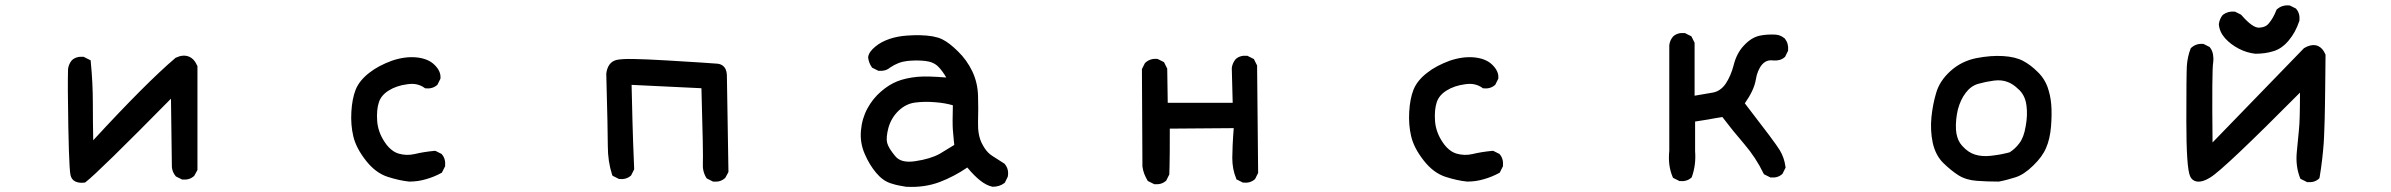

<svg xmlns="http://www.w3.org/2000/svg" viewBox="-20 -671 9040 726"><path d="M299.3 19.5Q278.8 22 264.6 15.1Q250.5 8.3 246.6 -8.8Q244.6 -18.1 243.2 -41.7Q241.7 -65.4 240.5 -102.1Q239.3 -138.7 238.3 -192.4Q235.4 -348.6 237.3 -409.7V-410.2Q239.7 -428.7 251.5 -442.9L252 -443.4L252.4 -443.8Q269 -458.5 294.9 -456.1H296.9L298.3 -455.1L317.9 -445.3L322.8 -442.9L323.2 -437.5Q327.1 -397.9 329.1 -358.2Q331.1 -318.4 331.1 -278.3Q331.1 -210.4 332.5 -140.6Q532.2 -357.4 643.1 -451.7L644 -452.6L645.5 -453.1Q671.9 -465.3 692.9 -457.5Q713.9 -449.7 725.6 -422.9L726.6 -420.9V-418.9V-31.2V-28.8L725.6 -26.4L714.8 -6.8L713.9 -5.4L712.4 -4.4Q695.8 10.3 669.9 7.8H668L666.5 6.8L647 -2.9L645 -3.9L644 -5.4Q638.2 -12.2 634.5 -20.8Q630.9 -29.3 629.9 -39.1V-39.6V-40L626.5 -297.9Q351.6 -19 303.7 17.6L301.8 19Z M1527.3 15.6Q1489.3 11.7 1445.8 -2.4Q1422.9 -9.8 1402.1 -25.4Q1381.3 -41 1362.8 -64.9Q1326.2 -111.8 1315.9 -155.8Q1305.7 -199.2 1308.6 -248.5Q1311.5 -297.9 1324.7 -331.5Q1338.4 -366.2 1376 -395.5Q1394 -409.7 1415.3 -420.9Q1436.5 -432.1 1460.4 -440.9Q1509.3 -458 1553.7 -454.1Q1599.1 -449.7 1623 -425.8Q1647.9 -401.4 1645.5 -375V-373L1644.5 -371.6L1634.8 -352.1L1633.8 -350.1L1632.3 -349.1Q1615.7 -334.5 1589.8 -336.9L1586.9 -337.4L1585 -338.9Q1572.3 -348.1 1556.4 -351.8Q1540.5 -355.5 1520.5 -352.5Q1479 -347.2 1449.7 -328.6Q1421.4 -311 1412.6 -284.2Q1403.3 -255.9 1406.2 -213.4Q1407.7 -192.9 1414.6 -173.3Q1421.4 -153.8 1433.6 -135.3Q1441.4 -123 1450.2 -114Q1459 -105 1468 -99.1Q1477.1 -93.3 1486.8 -90.3Q1517.1 -81.5 1547.4 -88.4Q1581.5 -96.7 1623 -100.6H1626L1628.4 -99.6L1647.9 -89.8L1649.9 -88.9L1650.9 -87.4Q1665.5 -70.8 1663.1 -43.9V-42L1662.1 -40.5L1652.3 -21L1650.9 -18.1L1647.9 -16.6Q1622.1 -2.4 1591.8 6.3Q1561 15.6 1528.3 15.6H1527.8Z M2674.3 14.6 2654.8 4.9 2652.3 3.4 2650.9 1.5Q2635.7 -22.9 2637.7 -54.2Q2639.6 -81.5 2632.3 -337.4L2368.2 -350.1Q2372.1 -179.7 2374 -131.8Q2376 -82.5 2377.9 -33.7V-31.2L2377 -28.8L2367.2 -9.3L2366.2 -7.3L2364.7 -6.3Q2348.1 8.3 2322.3 5.9H2320.3L2318.8 4.9L2299.3 -4.9L2295.9 -6.8L2294.4 -10.7Q2278.3 -61 2278.3 -118.7Q2278.3 -174.8 2272.5 -391.1V-392.1V-392.6Q2274.9 -413.1 2284.4 -426.5Q2293.9 -439.9 2311 -444.3Q2330.1 -448.7 2374.5 -448Q2418.9 -447.3 2503.4 -442.4Q2666 -432.6 2692.4 -430.2Q2703.6 -429.2 2711.7 -423.6Q2719.7 -418 2723.9 -408.9Q2728 -399.9 2728.5 -387.7L2734.4 -23.4V-21L2733.4 -18.6L2722.7 1L2721.7 2.4L2720.2 3.4Q2703.6 18.1 2677.7 15.6H2675.8Z M3405.8 35.2Q3400.9 34.2 3396 33.4Q3391.1 32.7 3386.2 31.7Q3381.3 30.8 3376.5 29.8Q3371.6 28.8 3366.7 27.6Q3361.8 26.4 3357.2 24.9Q3352.5 23.4 3347.7 22Q3317.4 12.2 3292.5 -18.1Q3280.3 -32.7 3269.5 -50.3Q3258.8 -67.9 3250 -88.4Q3231.4 -130.4 3235.4 -176.8Q3239.3 -222.7 3259.8 -260.7Q3280.3 -298.3 3311 -324.7Q3326.2 -337.9 3341.8 -347.7Q3357.4 -357.4 3373.5 -363.8Q3404.8 -376 3447.8 -380.4Q3467.3 -382.3 3494.6 -381.6Q3522 -380.9 3558.1 -377.9Q3543.9 -402.3 3528.8 -418Q3510.3 -437 3479.5 -440.4Q3446.3 -444.3 3410.2 -440.4Q3393.1 -438.5 3376.7 -432.1Q3360.4 -425.8 3344.7 -415Q3328.1 -400.9 3302.7 -403.3H3300.8L3299.3 -404.3L3279.8 -414.1L3277.8 -415L3276.4 -417Q3265.1 -433.1 3262.7 -453.1V-454.1V-455.1Q3265.1 -474.6 3289.6 -494.6Q3301.3 -504.4 3314.7 -511.5Q3328.1 -518.6 3343.8 -523.9Q3374 -534.2 3411.6 -536.6Q3423.8 -537.6 3435.8 -537.8Q3447.8 -538.1 3459.7 -537.8Q3471.7 -537.6 3482.9 -536.6Q3495.1 -535.6 3505.9 -533.7Q3516.6 -531.7 3526.4 -528.8Q3536.1 -525.9 3544.4 -521.5Q3569.3 -509.3 3602.5 -476.6Q3619.1 -460.4 3632.6 -441.7Q3646 -422.9 3656.2 -401.9Q3676.8 -358.9 3678.2 -308.6Q3679.7 -259.8 3678.2 -209Q3676.8 -161.1 3692.4 -129.4Q3697.8 -118.7 3703.9 -109.6Q3710 -100.6 3716.8 -93.8Q3723.6 -86.9 3731.4 -82Q3757.3 -64.9 3776.4 -53.2L3777.8 -52.7L3778.8 -51.3Q3795.4 -32.2 3791 -4.4L3790.5 -2.9L3790 -1.5L3780.3 18.1L3779.3 20L3777.3 21.5Q3759.3 35.2 3733.4 35.2H3732.4L3731 34.7Q3709.5 29.8 3686.3 11.5Q3663.1 -6.8 3637.7 -37.6Q3587.4 -3.4 3533.7 17.1Q3475.1 39.1 3406.7 35.2H3406.2ZM3533.2 -89.4 3588.4 -123Q3587.9 -127.9 3587.4 -132.6Q3586.9 -137.2 3586.4 -141.6Q3585.9 -146 3585.7 -150.1Q3585.4 -154.3 3585 -158.2Q3584.5 -162.1 3584.2 -165.8Q3584 -169.4 3583.7 -173.1Q3583.5 -176.8 3583 -179.7Q3581.1 -204.6 3583 -272.9Q3569.3 -276.9 3553.7 -279.8Q3538.1 -282.7 3519 -284.2Q3498 -286.1 3478.3 -285.9Q3458.5 -285.6 3440.4 -283.2Q3405.8 -278.8 3377.9 -252.4Q3363.8 -238.8 3354.2 -222.7Q3344.7 -206.5 3339.4 -188Q3329.6 -150.4 3334.5 -130.9Q3339.8 -110.8 3364.7 -81.1Q3386.7 -53.2 3440.4 -61.5Q3497.6 -69.8 3533.2 -89.4Z M4342.3 24.4 4322.8 14.6 4320.3 13.2 4318.8 11.2Q4315.4 5.4 4312.3 -1Q4309.1 -7.3 4306.6 -13.9Q4304.2 -20.5 4302.5 -27.3Q4300.8 -34.2 4299.8 -41.5V-42.5V-43L4297.9 -407.2V-409.7L4298.8 -411.6L4308.6 -431.2L4309.6 -432.6L4311 -434.1Q4329.6 -450.7 4355.5 -448.2H4357.4L4358.9 -447.3L4378.4 -437.5L4381.3 -436L4382.8 -433.1L4392.6 -413.6L4393.6 -411.6V-409.2L4395.5 -282.2H4641.1L4637.7 -412.6V-413.6V-414.1Q4640.1 -432.6 4651.9 -446.8L4652.3 -447.3L4652.8 -447.8Q4669.4 -462.4 4695.3 -460H4697.3L4698.7 -459L4718.3 -449.2L4721.2 -447.8L4722.7 -444.8L4732.4 -425.3L4733.4 -423.3V-420.9L4737.3 -19.5V-17.1L4736.3 -15.1L4726.6 4.4L4725.6 6.3L4724.1 7.3Q4707.5 22 4681.6 19.5H4679.7L4678.2 18.6L4658.7 8.8L4655.3 7.3L4654.3 3.9Q4639.6 -31.2 4639.6 -73.7Q4639.6 -92.8 4640.9 -121.1Q4642.1 -149.4 4645 -186.5L4403.3 -184.6Q4403.3 -131.8 4403.1 -97.2Q4402.8 -62.5 4402.3 -41.3Q4401.9 -20 4401.4 -12.7V-10.7L4400.4 -9.3L4390.6 10.3L4389.6 12.2L4388.2 13.2Q4371.6 27.8 4345.7 25.4H4343.8Z M5527.3 15.6Q5489.3 11.7 5445.8 -2.4Q5422.9 -9.8 5402.1 -25.4Q5381.3 -41 5362.8 -64.9Q5326.2 -111.8 5315.9 -155.8Q5305.7 -199.2 5308.6 -248.5Q5311.5 -297.9 5324.7 -331.5Q5338.4 -366.2 5376 -395.5Q5394 -409.7 5415.3 -420.9Q5436.5 -432.1 5460.4 -440.9Q5509.3 -458 5553.7 -454.1Q5599.1 -449.7 5623 -425.8Q5647.9 -401.4 5645.5 -375V-373L5644.5 -371.6L5634.8 -352.1L5633.8 -350.1L5632.3 -349.1Q5615.7 -334.5 5589.8 -336.9L5586.9 -337.4L5585 -338.9Q5572.3 -348.1 5556.4 -351.8Q5540.5 -355.5 5520.5 -352.5Q5479 -347.2 5449.7 -328.6Q5421.4 -311 5412.6 -284.2Q5403.3 -255.9 5406.2 -213.4Q5407.7 -192.9 5414.6 -173.3Q5421.4 -153.8 5433.6 -135.3Q5441.4 -123 5450.2 -114Q5459 -105 5468 -99.1Q5477.1 -93.3 5486.8 -90.3Q5517.1 -81.5 5547.4 -88.4Q5581.5 -96.7 5623 -100.6H5626L5628.4 -99.6L5647.9 -89.8L5649.9 -88.9L5650.9 -87.4Q5665.5 -70.8 5663.1 -43.9V-42L5662.1 -40.5L5652.3 -21L5650.9 -18.1L5647.9 -16.6Q5622.1 -2.4 5591.8 6.3Q5561 15.6 5528.3 15.6H5527.8Z M6328.6 12.7 6309.1 2.9 6306.2 1.5 6304.7 -2Q6286.1 -45.4 6292 -101.1V-499V-499.5V-500Q6293 -509.3 6296.6 -517.6Q6300.3 -525.9 6306.2 -532.7L6306.6 -533.2L6307.1 -533.7Q6323.7 -548.3 6349.6 -545.9H6351.6L6353 -544.9L6372.6 -535.2L6375.5 -533.7L6377 -530.8L6386.7 -511.2L6387.7 -509.3V-506.8V-309.1Q6428.7 -315.9 6457 -321Q6485.4 -326.2 6504.9 -354Q6524.9 -383.8 6535.6 -425.3Q6546.9 -470.7 6575.2 -500Q6588.9 -514.6 6603.5 -523.7Q6618.2 -532.7 6633.8 -536.1Q6662.6 -542 6694.8 -540H6695.3Q6704.6 -539.1 6712.9 -535.4Q6721.2 -531.7 6728 -525.9L6729 -525.4L6729.5 -524.4Q6743.7 -505.9 6741.2 -480.5V-478.5L6740.2 -477.1L6730.5 -457.5L6729.5 -455.6L6728 -454.6Q6719.7 -447.3 6709 -444.3Q6698.2 -441.4 6685.5 -442.4Q6671.9 -444.3 6661.6 -440.4Q6651.4 -436.5 6643.1 -427.2Q6634.3 -417 6628.2 -402.6Q6622.1 -388.2 6619.1 -369.6Q6615.7 -349.1 6605.2 -326.9Q6594.7 -304.7 6577.6 -280.3Q6637.2 -203.1 6669.7 -159.7Q6702.1 -116.2 6710.4 -102.1Q6727.1 -73.7 6731.4 -40L6731.9 -37.1L6730.5 -34.7L6720.7 -15.1L6719.7 -13.2L6718.3 -12.2Q6701.7 2.4 6675.8 0H6673.8L6672.4 -1L6652.8 -10.7L6649.9 -12.2L6648.4 -15.1Q6619.6 -74.7 6575.7 -126Q6532.7 -175.8 6492.7 -228.5Q6477.1 -226.1 6462.9 -223.6Q6448.7 -221.2 6436.5 -218.8Q6413.1 -214.8 6389.6 -211.4V-99.1Q6393.6 -47.4 6377.4 -2.4L6376.5 0L6374.5 1.5Q6357.9 16.1 6332 13.7H6330.1Z M7536.1 15.6Q7515.1 15.6 7494.6 14.9Q7474.1 14.2 7454.6 12.7Q7414.1 9.8 7385.3 -8.3Q7358.4 -25.4 7329.1 -53.7Q7298.8 -83 7288.1 -131.3Q7283.2 -154.8 7282 -179Q7280.8 -203.1 7283.2 -227.5Q7288.1 -276.4 7301.3 -320.3Q7314.5 -365.7 7355.7 -402.8Q7397 -439.9 7453.1 -451.2Q7480.5 -456.5 7505.9 -458.5Q7531.2 -460.4 7554.2 -459Q7601.6 -456.1 7630.4 -440.4Q7645 -432.6 7658.4 -422.4Q7671.9 -412.1 7684.6 -399.4Q7693.4 -391.1 7700.4 -381.8Q7707.5 -372.6 7712.9 -362.5Q7718.3 -352.5 7722.2 -342.3Q7727.5 -327.1 7731.2 -310.3Q7734.9 -293.5 7736.3 -275.1Q7737.8 -256.8 7737.5 -236.3Q7737.3 -215.8 7735.4 -192.4Q7731.4 -145 7716.8 -111.8Q7702.6 -78.1 7668 -44.9Q7633.3 -10.7 7600.6 -0.5Q7585.4 4.4 7569.6 8.5Q7553.7 12.7 7538.1 15.6H7537.1ZM7579.1 -95.2Q7599.6 -107.9 7615.7 -129.4Q7624 -140.1 7630.1 -156.2Q7636.2 -172.4 7639.6 -193.4Q7647.5 -235.4 7642.6 -272Q7641.1 -284.2 7637.7 -294.4Q7634.3 -304.7 7629.2 -313.2Q7624 -321.8 7617.2 -329.1Q7609.4 -336.9 7601.8 -343Q7594.2 -349.1 7586.9 -353.5Q7579.6 -357.9 7571.8 -360.8Q7548.8 -370.1 7519.5 -366.2Q7489.3 -362.3 7460 -354Q7432.6 -346.2 7413.1 -320.3Q7402.8 -307.1 7395.5 -291.3Q7388.2 -275.4 7383.3 -257.3Q7378.9 -238.8 7377 -220Q7375 -201.2 7376 -181.2Q7376.5 -173.3 7377.7 -166.5Q7378.9 -159.7 7380.9 -153.1Q7382.8 -146.5 7385.5 -140.6Q7388.2 -134.8 7391.8 -129.4Q7395.5 -124 7399.9 -119.1Q7422.4 -94.2 7448.2 -86.4Q7474.6 -78.1 7508.8 -82Q7513.7 -82.5 7518.8 -83.3Q7523.9 -84 7528.8 -84.7Q7533.7 -85.4 7538.8 -86.2Q7543.9 -86.9 7549.1 -88.1Q7554.2 -89.4 7559.1 -90.3Q7564 -91.3 7569.1 -92.5Q7574.2 -93.8 7579.1 -95.2Z M8701.7 16.6 8682.1 6.8 8678.7 5.4 8677.2 2Q8659.2 -43.5 8665 -98.6Q8668.9 -140.6 8672.9 -180.7Q8673.8 -189.5 8674.6 -202.6Q8675.3 -215.8 8675.8 -233.4Q8676.3 -251 8676.5 -272.9Q8676.8 -294.9 8676.8 -320.8Q8388.7 -30.8 8338.4 -0.5Q8333.5 2.4 8329.1 4.9Q8324.7 7.3 8320.3 9.3Q8310.5 13.7 8301.8 15.1Q8293 16.6 8285.2 15.1Q8277.3 13.7 8271 8.5Q8264.6 3.4 8261.2 -4.9Q8247.1 -37.1 8247.1 -213.4Q8247.1 -388.2 8249 -421.4Q8249.5 -430.2 8250.7 -438.5Q8252 -446.8 8253.7 -455.1Q8255.4 -463.4 8257.8 -471.4Q8260.3 -479.5 8263.2 -486.8L8264.2 -489.3L8266.1 -490.7Q8284.7 -507.3 8310.5 -504.9H8312.5L8314 -503.9L8333.5 -494.1L8335.4 -493.2L8336.9 -490.7Q8341.3 -485.4 8344 -478.8Q8346.7 -472.2 8347.9 -465.3Q8349.1 -458.5 8349.4 -450.9Q8349.6 -443.4 8348.6 -435.1V-434.6Q8343.3 -407.7 8346.2 -132.3L8691.4 -488.3L8692.4 -489.3L8693.4 -489.7Q8699.7 -493.2 8705.1 -495.6Q8728 -504.9 8745.6 -496.8Q8763.2 -488.8 8772.9 -465.3L8773.4 -463.9V-461.9Q8772.9 -424.3 8772.7 -390.6Q8772.5 -356.9 8772 -327.1Q8771.5 -297.4 8771.2 -271.7Q8771 -246.1 8770.3 -224.6Q8769.5 -203.1 8769 -185.3Q8768.6 -167.5 8767.8 -153.8Q8767.1 -140.1 8766.6 -130.9Q8761.7 -63.5 8751 -0.5L8750 2.9L8747.6 5.4Q8731 20 8705.1 17.6H8703.1ZM8507.8 -467.8Q8491.2 -469.7 8475.3 -474.6Q8459.5 -479.5 8444.8 -487.3Q8415 -502.9 8394 -525.9Q8372.6 -549.8 8370.1 -578.1V-579.1V-580.1Q8370.6 -585 8371.8 -589.4Q8373 -593.8 8374.8 -597.9Q8376.5 -602.1 8378.7 -606Q8380.9 -609.9 8383.8 -613.3L8384.8 -614.3L8385.7 -615.2Q8404.3 -629.4 8429.7 -627H8431.6L8433.1 -626L8452.6 -616.2L8454.1 -615.2L8455.6 -613.8Q8497.6 -565.4 8522 -566.4Q8530.8 -566.9 8537.8 -568.8Q8544.9 -570.8 8550.5 -574.7Q8556.2 -578.6 8560.5 -584.5Q8576.2 -603.5 8587.4 -632.3L8588.4 -634.8L8590.3 -636.2Q8608.9 -652.8 8636.7 -650.4H8638.2L8640.1 -649.4L8659.7 -639.6L8661.6 -638.7L8662.6 -637.2Q8677.2 -620.6 8674.8 -593.8V-592.8L8674.3 -591.8Q8660.2 -548.8 8634.3 -518.1Q8607.9 -486.3 8575.2 -477.1Q8559.1 -472.2 8542.5 -470Q8525.9 -467.8 8508.8 -467.8H8508.3Z"/></svg>

Font: NaikaiFont
Style: Bold
Weight: 700
Version: Version 1.89